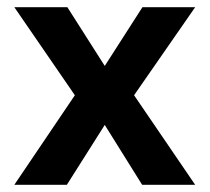

<svg xmlns="http://www.w3.org/2000/svg" viewBox="-20 -513 582 533"><path d="M19.8 0 187.8 -248.6 19.8 -493H167L270.8 -330L375.4 -493H521.8L352.2 -248.6L521.8 0H374.6L270.8 -166.2L165.6 0Z"/></svg>

Font: Hanken Grotesk
Style: Regular
Weight: 400
Designer: Alfredo Marco Pradil
Foundry: Hanken Design Co.
Version: Version 3.013